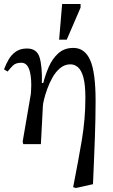

<svg xmlns="http://www.w3.org/2000/svg" viewBox="-32 -719 562 958"><path d="M432 200 347 219 333 215Q346 147 357 89Q368 31 376.5 -21Q385 -73 389.5 -124.5Q394 -176 394 -231Q394 -297 384 -333Q374 -369 357 -383.5Q340 -398 319 -398Q291 -398 268.5 -379.5Q246 -361 230 -332.5Q214 -304 203.5 -274.5Q193 -245 187.5 -222Q182 -199 182 -191L172 0H84L81 -12L122 -251Q122 -255 123 -269Q124 -283 124 -293Q124 -348 112 -377Q100 -406 74 -406Q46 -406 31.5 -391Q17 -376 6 -362L-12 -373Q-3 -397 10.5 -421Q24 -445 46.5 -461Q69 -477 103 -477Q152 -477 165.5 -432.5Q179 -388 177 -305H184Q194 -345 211.5 -385.5Q229 -426 259 -453Q289 -480 334 -480Q391 -480 418 -419Q445 -358 445 -215Q445 -167 444 -124Q443 -81 441.5 -34.5Q440 12 437.5 69Q435 126 432 200ZM301 -521H263L278 -699H370V-681Z"/></svg>

Font: STIX Two Text
Style: Regular
Weight: 400
Designer: Ross Mills, John Hudson & Paul Hanslow, Tiro Typeworks Ltd; with prior portions MicroPress Inc., and Coen Hoffman.
Foundry: Tiro Typeworks Ltd
Version: Version 2.13 b171